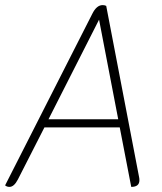

<svg xmlns="http://www.w3.org/2000/svg" viewBox="-30 -726 633 752"><path d="M-10 0 331 -671Q348 -706 372 -706Q380 -706 386 -703L515 -31Q516 -27 516 -20Q516 6 484 6L439 -227H144L40 -23Q25 6 7 6Q-3 6 -10 0ZM433 -259 358 -649 160 -259Z"/></svg>

Font: Thasadith
Style: Italic
Weight: 400
Italic angle: -9°
Designer: Cadson Demak Co.,Ltd.
Foundry: Cadson Demak Co.,Ltd.
Version: Version 1.000; ttfautohint (v1.6)